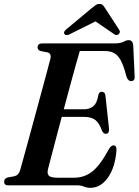

<svg xmlns="http://www.w3.org/2000/svg" viewBox="-26 -914 684 947"><path d="M353.5 0H14Q-6 0 -5.5 -18Q-5.5 -33 11 -38.5L46 -45Q66 -50 73.5 -75Q79.5 -96 91.2 -139Q103 -182 118.2 -237.5Q133.5 -293 149.5 -352.5Q165.5 -412 180.5 -467Q195.5 -522 206.8 -564.2Q218 -606.5 223 -626Q228 -650 209 -655.5L173.5 -662.5Q159.5 -668 159.5 -679.5Q159.5 -700 182.5 -700H541.5Q568 -700 582.8 -708Q597.5 -716 609 -716Q628 -716 631 -691.5L638 -540.5Q641 -516.5 623.5 -514Q605.5 -512 597 -538.5Q584.5 -588.5 570.2 -615.2Q556 -642 536.8 -652.2Q517.5 -662.5 490 -662.5H367.5Q361.5 -642 349 -597.8Q336.5 -553.5 320.8 -495Q305 -436.5 288.5 -375H389.5Q415 -375 434 -390Q453 -405 459.5 -447.5Q464.5 -461.5 476 -461.5Q491.5 -461.5 494 -442.5L511.5 -281Q514 -254.5 496 -254Q484 -253.5 477 -269.5Q463.5 -307.5 443.8 -322.5Q424 -337.5 388.5 -337.5H278.5Q263 -279 249 -226Q235 -173 224.8 -134Q214.5 -95 210.5 -79Q205.5 -57.5 215 -47.5Q224.5 -37.5 257 -37.5H339.5Q390 -37.5 428.8 -67.8Q467.5 -98 510 -176.5Q521.5 -197 533 -197Q549.5 -197 548.5 -172.5Q542 -88 506.2 -37.8Q470.5 12.5 419.5 12.5Q402.5 12.5 387.8 6.2Q373 0 353.5 0ZM321.5 -747Q301.5 -735.5 293 -745Q284 -755 300.5 -769L426 -873.5Q437.5 -883 445.8 -888.8Q454 -894.5 464.5 -894.5Q475 -894.5 480.8 -889Q486.5 -883.5 492.5 -873.5L562.5 -766Q566.5 -759.5 564.5 -753.5Q562.5 -747.5 558 -744.5Q547.5 -736.5 535 -747L445 -808.5Z"/></svg>

Font: Fraunces 144pt Soft SemiBold
Style: Italic
Weight: 600
Italic angle: -16°
Version: Version 1.000;[b76b70a41]